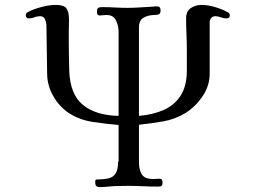

<svg xmlns="http://www.w3.org/2000/svg" viewBox="-20 -759 1040 782"><path d="M916 -697Q916 -684 903 -684Q891 -684 879.5 -688.5Q868 -693 857 -693Q846 -693 840 -685.5Q834 -678 834 -667V-459Q834 -410 805.5 -367.5Q777 -325 736 -299Q693 -273 644 -264.5Q595 -256 546 -251V-98Q546 -68 557.5 -49Q569 -30 603 -30Q610 -30 617 -30.5Q624 -31 631 -31Q638 -31 640 -26Q642 -21 642 -15Q642 -5 638 -2Q634 1 624 1Q593 1 562.5 -0.5Q532 -2 502 -2Q488 -2 474 -1.5Q460 -1 446 -1Q431 0 416 1.5Q401 3 386 3Q368 3 368 -14Q368 -18 368 -22Q368 -26 372 -28Q402 -28 421.5 -32.5Q441 -37 451 -52.5Q461 -68 461 -101H463V-250Q413 -254 357.5 -262.5Q302 -271 260 -299Q221 -325 196.5 -368.5Q172 -412 172 -459L169 -659Q168 -671 162.5 -682Q157 -693 143 -693Q131 -693 120 -688.5Q109 -684 98 -684Q85 -684 85 -697Q85 -706 94 -710Q116 -722 149 -730.5Q182 -739 207 -739Q241 -739 251 -724.5Q261 -710 261 -679L260 -617Q260 -580 260.5 -544Q261 -508 262 -472Q265 -375 317.5 -332Q370 -289 463 -287V-633Q462 -657 451.5 -677.5Q441 -698 413 -698Q406 -698 399.5 -697Q393 -696 387 -696Q379 -696 377 -700Q375 -704 375 -711Q375 -723 379.5 -726.5Q384 -730 396 -730Q422 -730 448 -728.5Q474 -727 500 -727Q526 -727 552 -729Q578 -731 604 -732Q608 -733 612 -733Q616 -733 620 -733Q634 -733 634 -717Q634 -704 627.5 -701Q621 -698 610 -698Q585 -698 565.5 -687.5Q546 -677 546 -648V-287Q604 -292 647.5 -311.5Q691 -331 716 -370Q741 -409 741 -472V-556Q741 -588 739.5 -620.5Q738 -653 738 -685Q738 -713 757 -726Q776 -739 801 -739Q826 -739 855 -730.5Q884 -722 906 -710Q916 -706 916 -697Z"/></svg>

Font: Kaisei Tokumin
Style: Regular
Weight: 400
Designer: Font-Kai, 金井和夫
Foundry: KAZUO KANAI
Version: Version 5.003